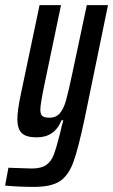

<svg xmlns="http://www.w3.org/2000/svg" viewBox="-62 -530 443 752"><path d="M-42 197 -29 127Q46 130 62 130Q99 130 118.5 116.5Q138 103 148 77.5Q158 52 173 -7Q180 -39 186 -59H179Q152 8 82 8Q41 8 23.5 -8.5Q6 -25 6 -63Q6 -98 20 -163L93 -510H177L115 -213Q96 -124 96 -101Q96 -82 104 -75.5Q112 -69 132 -69Q157 -69 172 -86Q187 -103 196.5 -136.5Q206 -170 222 -246L278 -510H361L270 -68Q245 51 225.5 104.5Q206 158 172 180Q138 202 71 202Q15 202 -42 197Z"/></svg>

Font: Saira Ultra Condensed SemiBold
Style: Italic
Weight: 600
Width: 1
Italic angle: -12°
Designer: Hector Gatti with collaboration of the Omnibus-Type team
Foundry: Omnibus-Type
Version: Version 1.001; ttfautohint (v1.8)